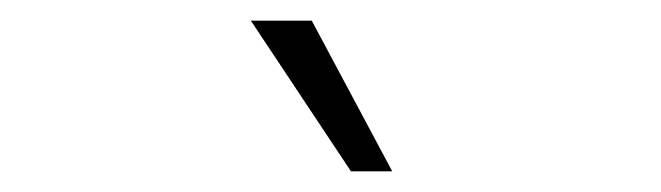

<svg xmlns="http://www.w3.org/2000/svg" viewBox="-20 -716 640 186"><path d="M360 -550 282 -696H223L320 -550Z"/></svg>

Font: Gantari Light
Style: Regular
Weight: 300
Designer: Anugrah Pasau
Foundry: Lafontype
Version: Version 1.000